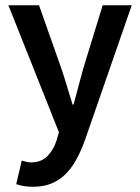

<svg xmlns="http://www.w3.org/2000/svg" viewBox="-20 -511 535 733"><path d="M106 202Q86 202 71 199.5Q56 197 42 192L63 102Q70 104 79.5 106.5Q89 109 98 109Q137 109 160.5 85.5Q184 62 196 25L205 -6L12 -491H129L214 -250Q225 -218 235.5 -182.5Q246 -147 257 -112H261Q270 -146 279.5 -181.5Q289 -217 298 -250L372 -491H483L305 22Q290 64 272 97Q254 130 230.5 153.5Q207 177 176.5 189.5Q146 202 106 202Z"/></svg>

Font: TypoPRO Source Sans Pro
Style: Regular
Weight: 600
Designer: Paul D. Hunt
Foundry: Adobe Systems Incorporated
Version: Version 2.020;PS 2.000;hotconv 1.0.86;makeotf.lib2.5.63406